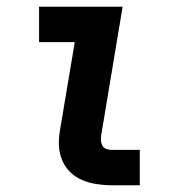

<svg xmlns="http://www.w3.org/2000/svg" viewBox="-20 -550 540 570"><path d="M312 0Q289 0 266.5 -3.5Q244 -7 224 -15.5Q204 -24 188.5 -39Q173 -54 164.5 -74.5Q156 -95 155 -117.5Q154 -140 158 -163L202 -425H96V-530H344L280 -146Q279 -138 280 -130Q281 -122 285 -116Q289 -110 296.5 -107.5Q304 -105 312 -105H395V0Z"/></svg>

Font: Iosevka Curly Slab XBdObl
Style: Regular
Weight: 800
Italic angle: -9°
Monospace: yes
Designer: Belleve Invis
Foundry: Belleve Invis
Version: Version 11.1.0; ttfautohint (v1.8.3)